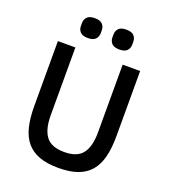

<svg xmlns="http://www.w3.org/2000/svg" viewBox="-161 -1017 1009 1145"><g transform="rotate(20 343.0 -445.0)"><path d="M193 -698V-268Q193 -179 227 -134Q261 -89 343 -89Q425 -89 459 -134Q493 -179 493 -268V-698H604V-286Q604 -209 590 -153Q576 -97 545 -60.5Q514 -24 464.5 -6Q415 12 343 12Q271 12 221.5 -6Q172 -24 141 -60.5Q110 -97 96 -153Q82 -209 82 -286V-698ZM243 -776Q209 -776 194.5 -791.5Q180 -807 180 -830V-848Q180 -871 194.5 -886.5Q209 -902 243 -902Q277 -902 291.5 -886.5Q306 -871 306 -848V-830Q306 -807 291.5 -791.5Q277 -776 243 -776ZM443 -776Q409 -776 394.5 -791.5Q380 -807 380 -830V-848Q380 -871 394.5 -886.5Q409 -902 443 -902Q477 -902 491.5 -886.5Q506 -871 506 -848V-830Q506 -807 491.5 -791.5Q477 -776 443 -776Z"/></g></svg>

Font: IBM Plex Sans Hebrew Medm
Style: Regular
Weight: 500
Designer: Mike Abbink, Paul van der Laan, Pieter van Rosmalen, Yanek Iontef
Foundry: Bold Monday
Version: Version 1.3